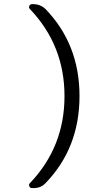

<svg xmlns="http://www.w3.org/2000/svg" viewBox="-20 -790 540 949"><path d="M137.7 139.6Q128.9 139.6 125 130.9Q121.1 122.1 127.9 115.2Q298.8 -63.5 298.8 -314.9Q298.8 -566.4 127.9 -745.1Q121.1 -752 125 -760.7Q128.9 -769.5 137.7 -769.5H143.6Q179.7 -769.5 205.1 -745.1Q373 -571.3 373 -314.9Q373 -58.6 205.1 115.2Q181.6 140.6 143.6 139.6Z"/></svg>

Font: Rounded-L Mgen+ 2m regular
Style: Regular
Weight: 400
Designer: [Source Han Sans]
Ryoko NISHIZUKA  (kana & ideographs); Paul D. Hunt (Latin, Greek & Cyrillic); Wenlong ZHANG  (bopomofo
Version: Version 1.059.20150602